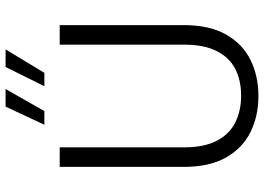

<svg xmlns="http://www.w3.org/2000/svg" viewBox="-149 -785 946 688"><g transform="rotate(-90 324.0 -441.0)"><path d="M324 12Q253 12 195.5 -16Q138 -44 104 -103.5Q70 -163 70 -255V-700H140V-254Q140 -183 163.5 -137.5Q187 -92 229 -71Q271 -50 325 -50Q380 -50 421 -71Q462 -92 485 -137.5Q508 -183 508 -254V-700H578V-255Q578 -163 544 -103.5Q510 -44 452.5 -16Q395 12 324 12ZM359 -755 428 -894H491L407 -755ZM221 -755 286 -894H349L270 -755Z"/></g></svg>

Font: DM Sans 16pt Light
Style: Regular
Weight: 300
Version: Version 4.004;gftools[0.9.30]